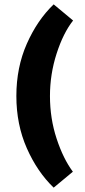

<svg xmlns="http://www.w3.org/2000/svg" viewBox="-20 -734 388 880"><path d="M55 -294Q55 -425 103 -533.5Q151 -642 226 -714L315 -640Q270 -583 239.5 -488.5Q209 -394 209 -294Q209 -191 239.5 -98.5Q270 -6 314 53L226 126Q151 54 103 -54.5Q55 -163 55 -294Z"/></svg>

Font: Martel Sans ExtraBold
Style: Regular
Weight: 800
Designer: Dan Reynolds and Mathieu Réguer
Foundry: Dan Reynolds and Mathieu Réguer
Version: Version 1.002; ttfautohint (v1.1) -l 5 -r 5 -G 72 -x 0 -D la